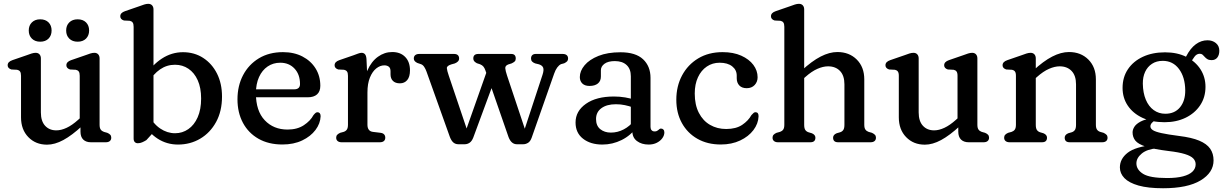

<svg xmlns="http://www.w3.org/2000/svg" viewBox="-20 -758 6517 1023"><path d="M408.8 -57V-93.8L404.8 -99.1V-354.2Q404.8 -370.4 399.4 -377.3Q394.1 -384.2 384.2 -386.2L353.2 -387.8Q344.3 -390.6 339 -396.1Q333.6 -401.6 333.6 -410.2Q333.6 -419.6 340 -426.4Q346.3 -433.2 359.2 -437.6L434.6 -463.6Q449.3 -469.1 461 -472.9Q472.7 -476.6 482.8 -476.6Q495.8 -476.6 503.2 -468.5Q510.6 -460.4 510.6 -446.6V-93.4Q510.6 -75.7 516.8 -67.4Q522.9 -59.1 533.6 -55.4L551.4 -50.4Q561.9 -46 567.4 -40Q572.8 -34 572.8 -24.4Q572.8 -13.1 565.3 -6.6Q557.7 0 543.8 0H464.4Q438.3 0 423.6 -14.3Q408.8 -28.5 408.8 -57ZM92 -132.8V-354.2Q92 -370.4 86.6 -377.3Q81.3 -384.2 71.4 -386.2L40.4 -387.8Q31.5 -390.6 26.1 -396.1Q20.8 -401.6 20.8 -410.2Q20.8 -419.6 27.1 -426.4Q33.5 -433.2 46.4 -437.6L121.8 -463.6Q136.5 -469.1 148.2 -472.9Q159.9 -476.6 170 -476.6Q183 -476.6 190.4 -468.5Q197.8 -460.4 197.8 -446.6V-159.2Q197.8 -112.4 220.4 -87.9Q243 -63.4 280.2 -63.4Q305.7 -63.4 334.9 -77Q364 -90.5 396.6 -119.8L419.6 -140.6L445 -112.2L417.8 -87.2Q363.5 -36.8 317.7 -12Q272 12.8 230.6 12.8Q170 12.8 131 -27.4Q92 -67.5 92 -132.8ZM194.3 -535.8Q166.6 -535.8 149.9 -552.2Q133.2 -568.7 133.2 -595.5Q133.2 -622.3 149.9 -638.7Q166.6 -655.1 194.3 -655.1Q222.2 -655.1 238.6 -638.7Q254.9 -622.3 254.9 -595.5Q254.9 -568.9 238.6 -552.3Q222.2 -535.8 194.3 -535.8ZM393.6 -535.8Q365.9 -535.8 349.2 -552.2Q332.5 -568.7 332.5 -595.5Q332.5 -622.3 349.2 -638.7Q365.9 -655.1 393.6 -655.1Q421.9 -655.1 438.4 -638.7Q454.8 -622.3 454.8 -595.5Q454.8 -568.9 438.4 -552.3Q421.9 -535.8 393.6 -535.8Z M797.8 -707.6V-53.2L759.8 -11.4Q749.1 -4.8 737.7 0.2Q726.3 5.2 714.2 5.2Q704.4 5.2 698.2 -1Q692 -7.2 692 -19.8V-615.2Q692 -631.4 686.6 -638.3Q681.3 -645.2 671.4 -647.2L640.4 -648.8Q631.5 -651.4 626.1 -657Q620.8 -662.6 620.8 -671.2Q620.8 -680.6 627.1 -687.4Q633.5 -694.2 646.4 -698.6L721.8 -724.6Q736.5 -730.1 748.2 -733.9Q759.9 -737.6 770 -737.6Q783 -737.6 790.4 -729.5Q797.8 -721.4 797.8 -707.6ZM770.7 -318.4 753 -351.8Q790.3 -411.9 842.5 -445.9Q894.6 -479.9 954.9 -479.9Q1015.6 -479.9 1062.6 -449.4Q1109.6 -418.9 1136.3 -365.8Q1162.9 -312.6 1162.9 -243.6Q1162.9 -165.7 1131.5 -108.2Q1100.1 -50.7 1047.1 -19.3Q994 12.2 928.5 12.2Q868.6 12.2 819.9 -19.2Q771.2 -50.7 743.9 -104.7L770.9 -148.8Q795.9 -98.7 833.4 -73.4Q870.8 -48.1 912.7 -48.1Q952 -48.1 983.4 -70Q1014.9 -91.8 1033.2 -133.1Q1051.6 -174.4 1051.6 -233.1Q1051.6 -290.1 1033.5 -330.4Q1015.4 -370.7 983.9 -391.8Q952.5 -413 912.4 -413Q868.6 -413 832.7 -388.2Q796.8 -363.5 770.7 -318.4Z M1686.7 -300.8Q1686.7 -270.6 1669.3 -255.1Q1651.9 -239.6 1619.1 -239.6H1306.7V-282H1546.9Q1578.5 -282 1578.5 -310.4Q1578.5 -361.4 1549.2 -392.6Q1519.9 -423.8 1473.3 -423.8Q1435.5 -423.8 1406.1 -403.9Q1376.7 -384 1360.1 -347.4Q1343.5 -310.8 1343.5 -260.4Q1343.5 -167 1390.5 -117.4Q1437.4 -67.7 1512.3 -67.7Q1563.8 -67.7 1598.9 -90.9Q1633.9 -114.1 1650.1 -144.5Q1656.8 -152.7 1661.7 -156.5Q1666.5 -160.3 1672.5 -159.9Q1679.7 -159.7 1684 -154.4Q1688.3 -149 1688.3 -138.7Q1686.8 -99.9 1661 -65.6Q1635.2 -31.2 1590.1 -9.7Q1544.9 11.9 1484.8 11.9Q1411.2 11.9 1357.4 -18.6Q1303.6 -49.2 1274.4 -103.6Q1245.3 -158 1245.3 -228.8Q1245.3 -300.5 1275 -357.3Q1304.8 -414.1 1359.2 -447.2Q1413.7 -480.2 1487.7 -480.2Q1546.7 -480.2 1591.5 -457Q1636.3 -433.7 1661.5 -393.3Q1686.7 -352.8 1686.7 -300.8Z M1915.7 -264Q1915.7 -333.3 1937.1 -381.8Q1958.5 -430.3 1993.7 -455.6Q2028.8 -480.8 2069.8 -480.8Q2113.4 -480.8 2138.9 -454.6Q2164.4 -428.4 2164.4 -383.2Q2164.4 -348.8 2149.8 -331.4Q2135.1 -314 2110.8 -314Q2086.8 -314 2073.8 -326.7Q2060.8 -339.5 2060.8 -361.6V-378Q2060.8 -395.3 2051.7 -402.5Q2042.5 -409.8 2027.7 -409.8Q2005.4 -409.8 1984.8 -393.5Q1964.2 -377.2 1951 -344.9Q1937.8 -312.7 1937.8 -265.2ZM1932.6 -444.2 1937.8 -332.4V-93.4Q1937.8 -76.5 1945 -66.9Q1952.1 -57.3 1966.4 -55.4L2007.4 -50.4Q2020.4 -48.8 2026.6 -41.9Q2032.8 -35 2032.8 -24.4Q2032.8 -12.8 2025.3 -6.4Q2017.7 0 2003.8 0H1800.2Q1786.8 0 1779 -6.4Q1771.2 -12.8 1771.2 -24.4Q1771.2 -34 1776.8 -39.9Q1782.4 -45.8 1792.6 -50.4L1811 -55.4Q1821.9 -58.9 1827.9 -67.3Q1834 -75.7 1834 -93.4V-354.2Q1834 -370.4 1828.6 -377.3Q1823.3 -384.2 1813.4 -386.2L1782.4 -387.8Q1773.5 -390.4 1768.1 -396Q1762.8 -401.6 1762.8 -410.2Q1762.8 -419.6 1769.1 -426.4Q1775.5 -433.2 1788.4 -437.6L1863.8 -463.6Q1877.1 -468.5 1888.1 -472.6Q1899.1 -476.6 1906.4 -476.6Q1917.8 -476.6 1924.5 -469.2Q1931.2 -461.8 1932.6 -444.2Z M2455.9 10.6H2422.6Q2406.8 10.6 2395.8 1.4Q2384.9 -7.8 2376.9 -28.4L2252.4 -376.8Q2247.5 -390.4 2240.4 -401.3Q2233.3 -412.2 2223.6 -415.8L2203.6 -422.6Q2194.1 -427.2 2189.4 -432.9Q2184.8 -438.7 2184.8 -446.2Q2184.8 -458 2192.5 -464.3Q2200.3 -470.6 2213.8 -470.6H2399.2Q2412.5 -470.6 2419.4 -464.2Q2426.2 -457.8 2426.2 -446.6Q2426.2 -436.8 2419.7 -430.4Q2413.2 -424 2403 -420L2385.6 -415.2Q2359.9 -407.5 2360.9 -394.6Q2361.9 -381.7 2371.1 -355L2477.7 -39.2L2453.8 -38.5L2578.9 -392.5L2622.8 -352.6L2501.7 -25.1Q2494 -5.3 2482 2.6Q2470 10.6 2455.9 10.6ZM2767.4 10.6H2734.1Q2719.4 10.6 2708.3 1.3Q2697.2 -7.9 2689.6 -27.5L2566.1 -383.4Q2561.9 -395.5 2555.8 -403.1Q2549.7 -410.7 2537.8 -415.6L2520.6 -421.2Q2510.6 -426.9 2506.2 -432.4Q2501.8 -438 2501.8 -446.6Q2501.8 -470.6 2528.8 -470.6H2703.6Q2728 -470.6 2728 -446.2Q2728 -436 2722.4 -430.6Q2716.8 -425.3 2706 -420.2L2688 -414.6Q2671.2 -408.1 2672.2 -394.3Q2673.2 -380.5 2681.7 -355.2L2787.1 -39.4L2765.1 -38.7L2870.8 -360.1Q2878.5 -383.9 2874.4 -396.5Q2870.2 -409.2 2851.9 -415.2L2831.4 -420.2Q2821 -424.1 2815.2 -430.1Q2809.4 -436.2 2809.4 -446.2Q2809.4 -458 2816.1 -464.3Q2822.8 -470.6 2834.4 -470.6H2977.8Q2991.7 -470.6 2999.3 -464.3Q3006.8 -458 3006.8 -446.2Q3006.8 -437.5 3002.2 -431.9Q2997.5 -426.4 2986.2 -420.8L2969.2 -416.2Q2958.2 -411 2948.9 -398.3Q2939.5 -385.6 2932.5 -365.4L2812.9 -24.5Q2805.8 -4.5 2793.5 3Q2781.2 10.6 2767.4 10.6Z M3349.2 -58.8V-77.2L3341.2 -88.8V-351.5Q3341.2 -390.6 3318.6 -411.5Q3296.1 -432.5 3256.1 -432.5Q3220 -432.5 3200.8 -418.3Q3181.6 -404.1 3181.6 -383.7V-350.3Q3181.6 -326.3 3165.6 -313.2Q3149.6 -300.1 3121 -300.1Q3096.2 -300.1 3082.8 -313Q3069.4 -326 3069.4 -347.3Q3069.4 -380 3094.8 -410.3Q3120.2 -440.6 3168.7 -460.1Q3217.2 -479.5 3286.1 -479.5Q3366.6 -479.5 3406.3 -442.3Q3446 -405 3446 -343.1V-81.6Q3446 -70.8 3451.8 -64.3Q3457.5 -57.7 3467.7 -57.7Q3475.2 -57.7 3479.8 -60Q3484.3 -62.2 3487.6 -65.1Q3491 -68.1 3494.2 -70.6Q3497.4 -73 3501.7 -73Q3509.8 -73 3514.8 -67.5Q3519.8 -62 3519.8 -52.4Q3519.8 -37 3509.3 -22.1Q3498.7 -7.2 3479.9 2.5Q3461.1 12.2 3436 12.2Q3398.6 12.2 3373.9 -6.4Q3349.2 -24.9 3349.2 -58.8ZM3046.6 -105.3Q3046.6 -166 3101.9 -204.9Q3157.3 -243.8 3251.3 -243.8Q3282.1 -243.8 3311.2 -238.9Q3340.2 -234 3361.4 -226L3351.8 -185.8Q3331.6 -193.1 3309.3 -197.8Q3287 -202.6 3261.5 -202.6Q3213 -202.6 3184.4 -181.6Q3155.8 -160.6 3155.8 -123.9Q3155.8 -87.9 3178.4 -69.7Q3201 -51.5 3234.8 -51.5Q3270.9 -51.5 3303.5 -68.7Q3336.1 -85.8 3359.8 -116.9L3372.2 -80.7Q3341.1 -36.2 3292.3 -12Q3243.5 12.2 3189.6 12.2Q3126.4 12.2 3086.5 -18.9Q3046.6 -50 3046.6 -105.3Z M4016.6 -346.4Q4016.6 -321.7 4000.8 -304.9Q3984.9 -288.1 3958.8 -288.1Q3933 -288.1 3919.2 -302.6Q3905.4 -317.2 3905.4 -341.3V-355.2Q3905.4 -385.4 3881.1 -404.6Q3856.8 -423.8 3814.4 -423.8Q3775.9 -423.8 3746 -403.5Q3716 -383.2 3698.9 -346.4Q3681.7 -309.6 3681.7 -259.7Q3681.7 -199.2 3703.6 -156.8Q3725.4 -114.4 3763.3 -92.6Q3801.1 -70.7 3849.2 -70.7Q3901.8 -70.7 3934.6 -92.8Q3967.3 -114.9 3983.7 -144.7Q3990.9 -152.7 3995.5 -156.5Q4000.1 -160.3 4005.9 -160.1Q4014.1 -159.9 4018.1 -154.2Q4022 -148.4 4021.7 -137.9Q4020.2 -99.1 3994.4 -64.9Q3968.5 -30.6 3923.6 -9.4Q3878.7 11.9 3820.4 11.9Q3749.6 11.9 3696.3 -18.3Q3642.9 -48.6 3613.2 -102.4Q3583.5 -156.2 3583.5 -226.6Q3583.5 -298.7 3614.1 -356.1Q3644.8 -413.5 3700.2 -446.9Q3755.6 -480.2 3830 -480.2Q3887.7 -480.2 3929.5 -461.4Q3971.3 -442.6 3994 -412.3Q4016.6 -381.9 4016.6 -346.4Z M4248 -327.4 4222.6 -355.8 4249.8 -380.8Q4305.3 -432.4 4352.4 -456.6Q4399.4 -480.8 4441.7 -480.8Q4504.8 -480.8 4544.9 -440.8Q4585 -400.7 4585 -335.2V-93.4Q4585 -75.7 4591.2 -67.4Q4597.3 -59.1 4608 -55.4L4625.8 -50.4Q4636 -45.6 4641.6 -39.8Q4647.2 -34 4647.2 -24.4Q4647.2 -12.8 4639.7 -6.4Q4632.1 0 4618.2 0H4445.8Q4418.8 0 4418.8 -24.4Q4418.8 -40 4437.8 -48L4456.6 -53.4Q4467.7 -57.1 4473.4 -65.8Q4479.2 -74.5 4479.2 -93.4V-308.8Q4479.2 -355.6 4455.5 -380.1Q4431.8 -404.6 4392.1 -404.6Q4365.7 -404.6 4335.2 -391.2Q4304.6 -377.8 4271 -347.8ZM4264.8 -707.6V-93.4Q4264.8 -74.5 4270.6 -65.8Q4276.3 -57.1 4287.4 -53.4L4305.6 -48Q4324.6 -40 4324.6 -24.4Q4324.6 0 4297.6 0H4125.2Q4111.8 0 4104 -6.4Q4096.2 -12.8 4096.2 -24.4Q4096.2 -34 4101.8 -40Q4107.4 -46 4117.6 -50.4L4136 -55.4Q4146.9 -59.1 4152.9 -67.4Q4159 -75.7 4159 -93.4V-615.2Q4159 -631.4 4153.6 -638.3Q4148.3 -645.2 4138.4 -647.2L4107.4 -648.8Q4098.5 -651.4 4093.1 -657Q4087.8 -662.6 4087.8 -671.2Q4087.8 -680.6 4094.1 -687.4Q4100.5 -694.2 4113.4 -698.6L4188.8 -724.6Q4203.5 -730.1 4215.2 -733.9Q4226.9 -737.6 4237 -737.6Q4250 -737.6 4257.4 -729.5Q4264.8 -721.4 4264.8 -707.6Z M5085.8 -57V-93.8L5081.8 -99.1V-354.2Q5081.8 -370.4 5076.4 -377.3Q5071.1 -384.2 5061.2 -386.2L5030.2 -387.8Q5021.3 -390.6 5016 -396.1Q5010.6 -401.6 5010.6 -410.2Q5010.6 -419.6 5017 -426.4Q5023.3 -433.2 5036.2 -437.6L5111.6 -463.6Q5126.3 -469.1 5138 -472.9Q5149.7 -476.6 5159.8 -476.6Q5172.8 -476.6 5180.2 -468.5Q5187.6 -460.4 5187.6 -446.6V-93.4Q5187.6 -75.7 5193.8 -67.4Q5199.9 -59.1 5210.6 -55.4L5228.4 -50.4Q5238.9 -46 5244.4 -40Q5249.8 -34 5249.8 -24.4Q5249.8 -13.1 5242.3 -6.6Q5234.7 0 5220.8 0H5141.4Q5115.3 0 5100.6 -14.3Q5085.8 -28.5 5085.8 -57ZM4769 -132.8V-354.2Q4769 -370.4 4763.6 -377.3Q4758.3 -384.2 4748.4 -386.2L4717.4 -387.8Q4708.5 -390.6 4703.1 -396.1Q4697.8 -401.6 4697.8 -410.2Q4697.8 -419.6 4704.1 -426.4Q4710.5 -433.2 4723.4 -437.6L4798.8 -463.6Q4813.5 -469.1 4825.2 -472.9Q4836.9 -476.6 4847 -476.6Q4860 -476.6 4867.4 -468.5Q4874.8 -460.4 4874.8 -446.6V-159.2Q4874.8 -112.4 4897.4 -87.9Q4920 -63.4 4957.2 -63.4Q4982.7 -63.4 5011.9 -77Q5041 -90.5 5073.6 -119.8L5096.6 -140.6L5122 -112.2L5094.8 -87.2Q5040.5 -36.8 4994.7 -12Q4949 12.8 4907.6 12.8Q4847 12.8 4808 -27.4Q4769 -67.5 4769 -132.8Z M5498.8 -446.6V-93.4Q5498.8 -74.5 5504.6 -65.8Q5510.3 -57.1 5521.4 -53.4L5539.6 -48Q5558.6 -40 5558.6 -24.4Q5558.6 0 5531.6 0H5359.2Q5345.8 0 5338 -6.4Q5330.2 -12.8 5330.2 -24.4Q5330.2 -34 5335.8 -40Q5341.4 -46 5351.6 -50.4L5370 -55.4Q5380.9 -59.1 5386.9 -67.4Q5393 -75.7 5393 -93.4V-354.2Q5393 -370.4 5387.6 -377.3Q5382.3 -384.2 5372.4 -386.2L5341.4 -387.8Q5332.5 -390.6 5327.1 -396.1Q5321.8 -401.6 5321.8 -410.2Q5321.8 -419.6 5328.1 -426.4Q5334.5 -433.2 5347.4 -437.6L5422.8 -463.6Q5437.5 -469.1 5449.2 -472.9Q5460.9 -476.6 5471 -476.6Q5484 -476.6 5491.4 -468.5Q5498.8 -460.4 5498.8 -446.6ZM5482 -327.4 5456.6 -355.8 5483.8 -380.8Q5539.3 -432.4 5586.4 -456.6Q5633.4 -480.8 5675.7 -480.8Q5738.8 -480.8 5778.9 -440.8Q5819 -400.7 5819 -335.2V-93.4Q5819 -75.7 5825.1 -67.3Q5831.1 -58.9 5842 -55.4L5859.8 -50.4Q5870 -45.6 5875.6 -39.8Q5881.2 -34 5881.2 -24.4Q5881.2 -12.8 5873.7 -6.4Q5866.1 0 5852.2 0H5679.8Q5652.8 0 5652.8 -24.4Q5652.8 -40 5671.8 -48L5690.6 -53.4Q5701.7 -57.1 5707.4 -65.8Q5713.2 -74.5 5713.2 -93.4V-308.8Q5713.2 -355.4 5689.5 -380Q5665.8 -404.6 5626.1 -404.6Q5599.7 -404.6 5569.2 -391.2Q5538.6 -377.8 5505 -347.8Z M6262.4 -33.6Q6201.4 -41.5 6168.3 -48.8Q6135.2 -56.1 6122.4 -64.7Q6109.5 -73.3 6109.5 -84.8Q6109.5 -94.9 6117.9 -103.9Q6126.2 -112.9 6142.3 -122.4L6123.7 -128.8Q6081.6 -123.1 6057.7 -110.5Q6033.8 -97.9 6024.1 -82.5Q6014.5 -67.1 6014.5 -52.8Q6014.5 -27.6 6029.1 -9Q6043.8 9.6 6085.1 23.2Q6126.5 36.7 6206.2 46.6Q6262 53.1 6293.4 62.9Q6324.8 72.6 6337.7 86.1Q6350.6 99.5 6350.6 117.5Q6350.6 139.8 6333.9 156.2Q6317.1 172.7 6283.3 181.6Q6249.4 190.6 6198 190.6Q6106.3 190.6 6070.6 168.3Q6034.9 146.1 6034.9 112.3Q6034.9 83.7 6063.4 60.1Q6091.9 36.4 6146.4 32L6129.6 13.4Q6029.7 23.6 5988.3 55.9Q5946.9 88.2 5946.9 134.2Q5946.9 166 5971.1 191.1Q5995.4 216.1 6046.2 230.6Q6097.1 245 6176.9 245Q6307.6 245 6376.8 203.3Q6446 161.6 6446 96.6Q6446 60.3 6427.9 34.2Q6409.7 8.1 6369.4 -8.7Q6329 -25.5 6262.4 -33.6ZM6279.1 -421.4 6315.8 -411.1Q6332.7 -440.2 6344.4 -455.9Q6356.1 -471.6 6372.6 -471.6Q6381.8 -471.6 6387.6 -466.5Q6393.4 -461.3 6399.1 -454.6Q6404.7 -447.9 6413.2 -442.8Q6421.6 -437.6 6435.6 -437.6Q6455.1 -437.6 6465.9 -451.3Q6476.7 -464.9 6476.7 -487.6Q6476.7 -513.2 6458.6 -528.3Q6440.4 -543.4 6413.5 -543.4Q6380.2 -543.4 6351.5 -522.3Q6322.7 -501.1 6300.7 -458.8ZM6403 -295.3Q6403 -347.2 6376.3 -388.8Q6349.6 -430.3 6301.3 -454.8Q6252.9 -479.2 6187.4 -479.2Q6120.5 -479.2 6069.5 -455.5Q6018.4 -431.7 5989.8 -389.2Q5961.2 -346.7 5961.2 -289.7Q5961.2 -236.5 5988.9 -195.3Q6016.6 -154 6066.8 -130.4Q6117 -106.8 6184.5 -106.8Q6247.9 -106.8 6297.1 -130.7Q6346.2 -154.5 6374.6 -197.1Q6403 -239.6 6403 -295.3ZM6175.2 -433.8Q6229.5 -433.8 6261.9 -390.3Q6294.3 -346.8 6295.1 -277Q6295.7 -220.8 6267.4 -186.4Q6239.1 -151.9 6188.9 -151.9Q6154 -151.9 6127.1 -171.4Q6100.1 -190.9 6085 -227Q6069.9 -263 6069.1 -312.2Q6068.7 -347.8 6081.4 -375.2Q6094.1 -402.5 6118.1 -418.1Q6142 -433.8 6175.2 -433.8Z"/></svg>

Font: Fraunces SuperSoft 9pt
Style: Regular
Weight: 900
Version: Version 1.000;[b76b70a41]